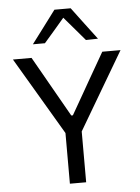

<svg xmlns="http://www.w3.org/2000/svg" viewBox="-63 -1016 777 1064"><g transform="rotate(-5 326.0 -484.0)"><path d="M284 -278.5 128.5 -542Q103.5 -584 80.5 -623.2Q57.5 -662.5 27.5 -713H131Q158.5 -665 178 -630.5Q197.5 -596 215 -565.2Q232.5 -534.5 253.5 -497.5L322.5 -376H331.5L398.5 -493Q421 -532.5 439.2 -564.5Q457.5 -596.5 477.5 -631.2Q497.5 -666 524.5 -713H626Q600.5 -669.5 575.2 -626.8Q550 -584 525.5 -542.5L370 -278.5ZM282 0Q282 -59.5 282 -114.5Q282 -169.5 282 -235.5V-354H372.5V-235.5Q372.5 -169.5 372.5 -114.5Q372.5 -59.5 372.5 0ZM440 -785.5Q408.5 -823 377.2 -859.2Q346 -895.5 313.5 -933.5H337.5Q305.5 -896 274.8 -860Q244 -824 212 -787.5H145Q178.5 -832 212.5 -877.2Q246.5 -922.5 280.5 -968H371Q405 -922.5 439 -877.2Q473 -832 507 -787Z"/></g></svg>

Font: Commissioner Thin
Style: Regular
Weight: 400
Version: Version 1.000